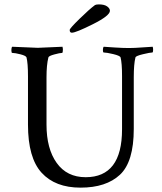

<svg xmlns="http://www.w3.org/2000/svg" viewBox="-20 -861 742 881"><path d="M153.3 -641.6Q168.9 -641.6 266.6 -646.5Q268.6 -640.6 268.6 -632.8Q268.6 -618.2 264.6 -618.2Q254.9 -618.2 229.5 -611.3Q204.1 -604.5 202.1 -597.7Q193.4 -563.5 193.4 -506.8V-289.1Q193.4 -178.7 240.2 -113.3Q287.1 -47.9 373 -47.9Q540 -47.9 540 -267.6V-511.7Q540 -571.3 533.2 -597.7Q530.3 -605.5 499.5 -612.8Q468.8 -620.1 456.1 -620.1Q452.1 -620.1 452.1 -631.3Q452.1 -642.6 456.1 -646.5Q468.8 -645.5 506.8 -643.1Q544.9 -640.6 571.3 -640.6Q596.7 -640.6 635.3 -643.6Q673.8 -646.5 680.7 -646.5Q682.6 -640.6 682.6 -631.8Q682.6 -620.1 678.7 -620.1Q668.9 -620.1 636.2 -612.3Q603.5 -604.5 601.6 -597.7Q593.8 -567.4 593.8 -506.8V-269.5Q593.8 -118.2 530.3 -59.1Q466.8 0 349.6 0Q233.4 0 170.9 -68.4Q108.4 -136.7 108.4 -289.1V-510.7Q108.4 -571.3 101.6 -597.7Q98.6 -605.5 73.7 -611.8Q48.8 -618.2 36.1 -618.2Q32.2 -618.2 32.2 -630.9Q32.2 -642.6 36.1 -646.5Q148.4 -641.6 153.3 -641.6ZM299.8 -723.6Q299.8 -730.5 344.7 -774.4Q389.6 -818.4 416 -837.9Q421.9 -840.8 433.6 -840.8Q459 -840.8 471.7 -831.5Q484.4 -822.3 484.4 -811.5Q484.4 -789.1 406.2 -750Q328.1 -710.9 309.6 -710.9Q299.8 -710.9 299.8 -723.6Z"/></svg>

Font: Crimson Text
Style: Roman
Weight: 400
Version: Version 0.13